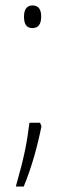

<svg xmlns="http://www.w3.org/2000/svg" viewBox="-20 -554 227 704"><path d="M68 -493C68 -467 76 -451 99 -451C120 -451 131 -465 131 -493C131 -520 121 -534 99 -534C76 -534 68 -516 68 -493ZM132 -91 127 -104H88C78 -26 69 21 38 130H67C97 58 119 -25 132 -91Z"/></svg>

Font: Noto Sans Armenian ExtraCondensed ExtraLight
Style: Regular
Weight: 200
Width: 2
Designer: Monotype Design Team
Foundry: Monotype Imaging Inc.
Version: Version 2.008